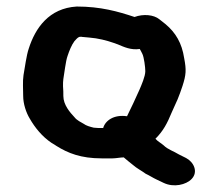

<svg xmlns="http://www.w3.org/2000/svg" viewBox="-20 -583 666 588"><path d="M296 -191H281L267 -192C255 -195 244 -198 236 -204C229 -208 215 -215 209 -223C194 -239 174 -262 174 -289C174 -298 174 -308 173 -319C173 -327 173 -335 174 -341C177 -357 181 -396 187 -412C192 -427 199 -445 208 -457C213 -462 217 -468 223 -470C226 -470 228 -471 231 -470L253 -468C280 -466 307 -459 327 -452L341 -447C360 -439 381 -429 408 -433C410 -429 413 -425 416 -418C421 -408 425 -377 425 -365C425 -349 413 -322 407 -308C397 -285 379 -247 369 -227C328 -233 302 -213 296 -191ZM359 -101C368 -93 377 -86 387 -78C398 -68 414 -60 426 -51C437 -46 449 -38 460 -33L481 -23C512 -8 550 -17 567 -35C588 -57 573 -87 550 -99L528 -110C512 -120 494 -125 481 -138C473 -145 463 -150 456 -158C480 -182 492 -205 506 -239L524 -279C529 -291 534 -305 539 -320C550 -354 551 -369 544 -405C537 -451 518 -483 487 -509C487 -509 473 -520 468 -524C451 -538 419 -541 392 -531C341 -548 288 -563 215 -563C130 -558 88 -497 68 -434C61 -414 56 -375 52 -353C49 -334 51 -309 51 -289C51 -265 60 -238 71 -220C87 -192 109 -165 137 -146C144 -142 150 -138 153 -136C188 -114 228 -98 291 -98H325C335 -98 349 -101 359 -101Z"/></svg>

Font: Blanket
Style: Sik
Weight: 700
Foundry: Cannot Into Space Fonts
Version: Version 0.9